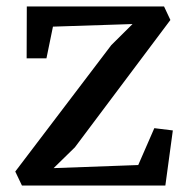

<svg xmlns="http://www.w3.org/2000/svg" viewBox="-20 -571 578 591"><path d="M388 -497 143 -489 123 -391.5H62L62.5 -551H485L504.5 -509.5L210.5 -117.5L145 -53.5L405.5 -63L455 -176.5L512 -169.5L489 0H47.5L27 -43L322.5 -432Z"/></svg>

Font: Merriweather 28pt
Style: Regular
Weight: 400
Version: Version 2.100